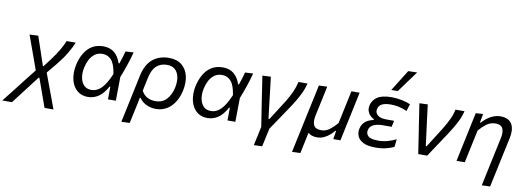

<svg xmlns="http://www.w3.org/2000/svg" viewBox="-142 -1247 5201 1896"><g transform="rotate(10 2458.0 -299.0)"><path d="M-72.5 192Q-38.5 148.5 12.5 84Q63 19 123 -58L201.5 -157.5L166 -256.5Q144.5 -316 122.5 -377Q100.5 -437.5 79.5 -496L166 -499.5Q177 -467 191.5 -425Q205.5 -382.5 219.5 -342.5L242 -275L263.5 -212.5H270L329.5 -290.5Q378.5 -356.5 407.2 -406.5Q436 -456.5 451 -496H542.5Q523 -447 486 -384.8Q449 -322.5 394 -255.5L311.5 -155.5L363 -17Q389.5 54.5 407 101Q424 147 440.5 192H351Q335 148 319.5 104Q304 60 287.5 14L249.5 -92H242L185.5 -18.5Q131.5 52 92.5 103Q53.5 154 24.5 192Z M753.5 11Q699.5 11 661.8 -13.2Q624 -37.5 602.8 -78.8Q581.5 -120 577 -171.5Q575.5 -187 575.5 -203Q575.5 -239.5 583.5 -277.5Q598 -345 628 -397Q658 -449 705.5 -478.5Q753 -508 818.5 -508Q885 -508 928.8 -472.5Q972.5 -437 994.5 -369.5H1003Q1016.5 -407 1025.5 -438Q1034.5 -469 1041.5 -496L1122.5 -500.5Q1105.5 -435.5 1082.5 -367.8Q1059.5 -300 1035 -239L1032 0H953Q953.5 -32.5 954 -64.5Q954 -96.5 954.5 -127H947Q908.5 -55.5 859.8 -22.2Q811 11 753.5 11ZM776 -63Q831 -63 876 -109.2Q921 -155.5 963 -255.5Q948.5 -352 913.5 -392.5Q878.5 -433 824.5 -433Q779 -433 747.2 -410Q715.5 -387 696 -349.8Q676.5 -312.5 667.5 -269.5Q660.5 -237.5 660.5 -208Q660.5 -188.5 663.5 -170Q671 -122.5 698.8 -92.8Q726.5 -63 776 -63Z M1121.5 195Q1133.5 139.5 1145 87Q1156 34.5 1169 -26.5L1223 -282.5Q1247.5 -399.5 1313.8 -453.8Q1380 -508 1477 -508Q1557.5 -508 1605.8 -468Q1654 -428 1670 -362.5Q1677.5 -330 1677.5 -294.5Q1677.5 -258 1669.5 -218.5Q1647.5 -113.5 1585.5 -51.2Q1523.5 11 1433.5 11Q1382.5 11 1337.8 -10.5Q1293 -32 1268 -70.5H1260.5L1251 -23Q1238.5 35 1228 86Q1217 137 1205 192ZM1415.5 -64Q1488.5 -64 1530.2 -111.8Q1572 -159.5 1587 -232Q1593.5 -264 1593.5 -293Q1593.5 -314 1590 -334Q1581.5 -380.5 1551.8 -408.8Q1522 -437 1469 -437Q1406 -437 1364 -399Q1322 -361 1304.5 -276.5L1276.5 -144Q1298.5 -102.5 1334.2 -83.2Q1370 -64 1415.5 -64Z M1952 11Q1898 11 1860.2 -13.2Q1822.5 -37.5 1801.2 -78.8Q1780 -120 1775.5 -171.5Q1774 -187 1774 -203Q1774 -239.5 1782 -277.5Q1796.5 -345 1826.5 -397Q1856.5 -449 1904 -478.5Q1951.5 -508 2017 -508Q2083.5 -508 2127.2 -472.5Q2171 -437 2193 -369.5H2201.5Q2215 -407 2224 -438Q2233 -469 2240 -496L2321 -500.5Q2304 -435.5 2281 -367.8Q2258 -300 2233.5 -239L2230.5 0H2151.5Q2152 -32.5 2152.5 -64.5Q2152.5 -96.5 2153 -127H2145.5Q2107 -55.5 2058.2 -22.2Q2009.5 11 1952 11ZM1974.5 -63Q2029.5 -63 2074.5 -109.2Q2119.5 -155.5 2161.5 -255.5Q2147 -352 2112 -392.5Q2077 -433 2023 -433Q1977.5 -433 1945.8 -410Q1914 -387 1894.5 -349.8Q1875 -312.5 1866 -269.5Q1859 -237.5 1859 -208Q1859 -188.5 1862 -170Q1869.5 -122.5 1897.2 -92.8Q1925 -63 1974.5 -63Z M2450 195Q2460 148 2470.5 101.5Q2480.5 55 2491 5.5Q2483.5 -43.5 2476 -92.2Q2468.5 -141 2461 -188L2447.5 -275.5Q2439.5 -330.5 2431 -386Q2422.5 -441.5 2414 -496L2498.5 -499.5Q2506.5 -433.5 2515.8 -355.5Q2525 -277.5 2533 -207.5L2548 -85H2556.5Q2589.5 -136.5 2621.5 -187Q2653.5 -237 2686 -288Q2718 -340.5 2741.5 -392Q2765 -443.5 2776.5 -496H2866.5Q2852.5 -436.5 2821 -375Q2789.5 -313.5 2754.5 -261Q2710 -194 2664.5 -126.5Q2618.5 -58.5 2573 9Q2562.5 58 2553 101.8Q2543.5 145.5 2533.5 192Z M2833 195Q2844.5 141 2856 87.5Q2867 34.5 2880.5 -27L2932.5 -271Q2946.5 -335.5 2957.8 -388.5Q2969 -441.5 2980.5 -496L3064 -499.5Q3052 -444.5 3041 -391.5Q3029.5 -338 3017 -279.5L2999.5 -198.5Q2994 -171.5 2994 -150Q2994 -120.5 3004 -100.5Q3021.5 -65.5 3079 -65.5Q3125 -65.5 3163 -94.2Q3201 -123 3236.5 -164.5L3261 -279Q3273.5 -338 3284.5 -390Q3295.5 -441.5 3307 -496H3389.5Q3377.5 -441 3366.5 -388.5Q3355.5 -335.5 3342 -271.5L3317.5 -158.5Q3310.5 -124 3302 -83.8Q3293.5 -43.5 3284 0H3212.5L3219.5 -42Q3222.5 -63 3226 -84H3218Q3201.5 -62.5 3176.2 -40.5Q3151 -18.5 3119 -3.8Q3087 11 3050.5 11Q2992 11 2961 -19Q2949 37.5 2938.5 87.5Q2928 137.5 2916.5 192Z M3636.5 10Q3555 10 3511.2 -13.5Q3467.5 -37 3454 -72.5Q3445 -95 3445 -118Q3445 -131 3448 -144Q3456 -181.5 3476 -204Q3496 -226.5 3521.5 -238.2Q3547 -250 3572 -255L3573.5 -263Q3556 -270.5 3537.8 -287.2Q3519.5 -304 3510 -329.5Q3504 -344.5 3504 -362.5Q3504 -375.5 3507 -389.5Q3518.5 -443 3566.2 -475.2Q3614 -507.5 3711.5 -507.5Q3763 -507.5 3815 -496.2Q3867 -485 3899 -470L3876 -398.5Q3834 -418.5 3793.5 -426.8Q3753 -435 3716 -435Q3657.5 -435 3625.8 -419Q3594 -403 3586 -366.5Q3584.5 -359 3584.5 -352Q3584.5 -326 3606.5 -306.5Q3634 -282 3695.5 -282H3772.5L3759 -219.5H3669Q3616 -219.5 3578.5 -202.5Q3541 -185.5 3532.5 -146.5Q3531 -138.5 3531 -131Q3531 -105.5 3550.5 -86.5Q3576 -62 3653 -62Q3700 -62 3746.5 -75.2Q3793 -88.5 3830 -107L3821.5 -29Q3793.5 -15.5 3746.8 -2.8Q3700 10 3636.5 10ZM3692.5 -577Q3726 -631 3759 -684Q3792 -737 3825 -789.5L3914 -791.5Q3874 -737.5 3835.2 -684.2Q3796.5 -631 3758 -578Z M4064.5 0Q4057.5 -45.5 4050 -94.5Q4042.5 -143 4036 -187L4022 -276Q4014 -330.5 4005.5 -386Q3997 -441.5 3988.5 -496L4072 -499.5Q4080.5 -431 4091.2 -345.5Q4102 -260 4112.5 -181.5L4124 -90.5H4132.5L4259.5 -291Q4293.5 -347 4316.5 -395.2Q4339.5 -443.5 4350.5 -496H4441Q4426.5 -436 4396 -377.8Q4365.5 -319.5 4328.5 -263.5Q4284.5 -197 4241 -131Q4197 -65 4154 0Z M4736 195Q4746.5 144 4760 81.5Q4773.5 18.5 4788 -51Q4801 -112 4814.5 -174.5Q4827.5 -236.5 4840.5 -297Q4846.5 -325 4846.5 -347.5Q4846.5 -375.5 4837 -395Q4820 -430 4764 -430Q4715 -430 4676 -401.2Q4637 -372.5 4601.5 -331L4577 -216Q4564.5 -156.5 4553.5 -106Q4542.5 -55 4531 0H4448.5Q4460 -55.5 4471 -107Q4482 -158 4495 -219L4505.5 -269Q4515.5 -317 4527.8 -375.2Q4540 -433.5 4553.5 -496L4626.5 -501L4610.5 -413H4619Q4636.5 -434.5 4664 -456.5Q4691.5 -478.5 4726.8 -493.2Q4762 -508 4802 -508Q4882.5 -508 4914.5 -456Q4934 -423.5 4934 -376.5Q4934 -348 4927 -314.5Q4916 -263 4907 -219.5Q4897.5 -176 4890 -141L4872.5 -58.5Q4858.5 6.5 4845.5 68Q4832.5 129.5 4819 192Z"/></g></svg>

Font: Heraclito
Style: Italic
Weight: 400
Italic angle: -12°
Designer: Kostas Bartsokas (font) & Cristiano Sobral (main changes)
Foundry: Kostas Bartsokas (font) & Cristiano Sobral (main changes)
Version: Version 1.00;July 8, 2020;FontCreator 13.0.0.2655 64-bit